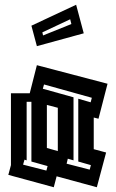

<svg xmlns="http://www.w3.org/2000/svg" viewBox="-20 -784 487 807"><path d="M206 3 15 -49 26 -90V-392H105L135 -510L432 -432L394 -285L374 -290V-157L426 -143L387 3L218 -43ZM289 -375V-110L265 -117L260 -96L357 -71L362 -90L309 -105V-369L361 -354L366 -373L165 -429L160 -411ZM112 -105V-356H92V-110L83 -113L77 -92L175 -67L180 -86ZM177 -162 223 -149V-150V-331L177 -343ZM135 -590 112 -676 300 -764 332 -644ZM158 -648 161 -635 280 -683 275 -703Z"/></svg>

Font: Blaka Hollow
Style: Regular
Weight: 400
Designer: Mohamed Gaber
Foundry: Kief Type Foundry
Version: Version 1.003; ttfautohint (v1.8.4.7-5d5b)